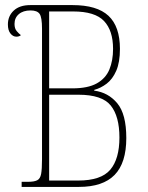

<svg xmlns="http://www.w3.org/2000/svg" viewBox="-20 -734 583 754"><path d="M65 0V-20H90Q114 -20 126 -26Q138 -32 141.5 -51Q145 -70 145 -109V-621Q145 -666 135.5 -679.5Q126 -693 100 -693Q71 -693 54 -678.5Q37 -664 37 -640Q37 -622 45.5 -612Q54 -602 62 -596Q56 -590 44 -590Q31 -590 21 -602.5Q11 -615 11 -638Q11 -671 34 -692.5Q57 -714 99 -714H265Q361 -714 406 -672Q451 -630 451 -542Q451 -489 436.5 -456Q422 -423 399 -405.5Q376 -388 350 -381V-378Q405 -371 440.5 -328.5Q476 -286 476 -192Q476 -94 430 -47Q384 0 290 0ZM264 -387Q325 -387 360 -406.5Q395 -426 409.5 -461Q424 -496 424 -542Q424 -614 388.5 -651.5Q353 -689 267 -689H173V-387ZM287 -25Q377 -25 413 -67.5Q449 -110 449 -194Q449 -277 415 -319.5Q381 -362 288 -362H173V-25Z"/></svg>

Font: Noto Serif Condensed Thin
Style: Regular
Weight: 100
Width: 3
Designer: Monotype Design Team
Foundry: Monotype Imaging Inc.
Version: Version 2.013; ttfautohint (v1.8.4.7-5d5b)